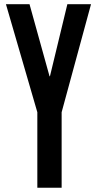

<svg xmlns="http://www.w3.org/2000/svg" viewBox="-20 -879 454 899"><path d="M154.8 0V-353.5L7.8 -859.4H118.2L211.9 -522H213.9L295.4 -859.4H406.2L268.6 -353.5V0Z"/></svg>

Font: Antonio SemiBold
Style: Regular
Weight: 600
Designer: Vernon Adams
Foundry: Vernon Adams
Version: Version 1.002